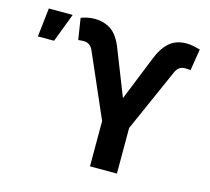

<svg xmlns="http://www.w3.org/2000/svg" viewBox="-105 -861 1077 985"><g transform="rotate(15 433.5 -368.5)"><path d="M452.6 0V-240.7L305.2 -578.6Q290 -612.3 255.9 -612.3Q249 -612.3 238.8 -611.6Q228.5 -610.8 226.6 -610.4L209 -723.6Q224.6 -729.5 242.4 -733.4Q260.3 -737.3 281.2 -737.3Q330.6 -737.3 368.4 -712.2Q406.2 -687 432.1 -618.7L525.4 -381.8L619.1 -614.7Q643.1 -676.3 678.5 -706.8Q713.9 -737.3 768.1 -737.3Q787.1 -737.3 806.2 -733.4Q825.2 -729.5 841.8 -724.6L823.2 -610.4Q820.8 -610.8 810.8 -611.6Q800.8 -612.3 793.9 -612.3Q775.9 -612.3 763.7 -603.3Q751.5 -594.2 744.6 -578.6L595.7 -242.2V0ZM22 -574.7 39.1 -727.5H166L107.9 -574.7Z"/></g></svg>

Font: Inter Display
Style: Bold
Weight: 700
Designer: Rasmus Andersson
Foundry: rsms
Version: Version 4.001;git-9221beed3